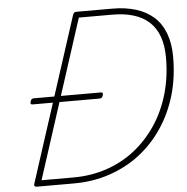

<svg xmlns="http://www.w3.org/2000/svg" viewBox="-63 -1060 1094 1122"><g transform="rotate(-5 483.5 -499.0)"><path d="M108 0Q90 0 93 -15L406 -982Q409 -990 413 -994Q417 -998 430 -998H639Q714 -998 775.5 -979Q837 -960 879.5 -922Q922 -884 944.5 -824.5Q967 -765 967 -686Q967 -565 936.5 -461.5Q906 -358 848.5 -272.5Q791 -187 712 -126.5Q633 -66 535 -33Q437 0 325 0ZM138 -35H325Q429 -35 521 -66Q613 -97 687 -155.5Q761 -214 814.5 -294.5Q868 -375 896.5 -474Q925 -573 925 -685Q925 -757 906 -809.5Q887 -862 850 -896Q813 -930 758.5 -946.5Q704 -963 636 -963H438ZM126 -481Q116 -481 114 -485.5Q112 -490 115 -500Q118 -509 122.5 -512.5Q127 -516 136 -516H526Q537 -516 538.5 -511.5Q540 -507 538 -499Q535 -489 530.5 -485Q526 -481 516 -481Z"/></g></svg>

Font: Playwrite BE VLG Thin
Style: Regular
Weight: 250
Designer: Veronika Burian, José Scaglione
Foundry: TypeTogether
Version: Version 1.002